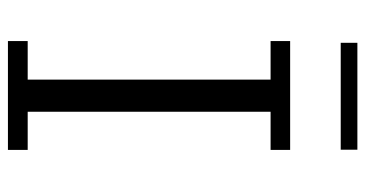

<svg xmlns="http://www.w3.org/2000/svg" viewBox="-238 -682 921 484"><g transform="rotate(90 222.0 -439.5)"><path d="M83 0.5V-49.3H180.2V-661.6H83V-710.9H357.4V-661.6H261.2V-49.3H357.4V0.5ZM87.4 -838.4V-880.4H356.9V-838.4Z"/></g></svg>

Font: Comme Light
Style: Regular
Weight: 300
Version: Version 1.000;gftools[0.9.27]